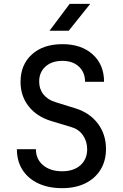

<svg xmlns="http://www.w3.org/2000/svg" viewBox="-20 -970 640 1000"><path d="M303 10Q232 10 179 -15Q126 -40 97 -85.5Q68 -131 68 -193H167Q167 -141 204.5 -109.5Q242 -78 304 -78Q364 -78 399 -109.5Q434 -141 434 -193Q434 -234 412 -265.5Q390 -297 352 -308L249 -339Q172 -362 129.5 -416Q87 -470 87 -543Q87 -633 146 -686.5Q205 -740 305 -740Q404 -740 463 -686.5Q522 -633 522 -544H423Q423 -593 391 -623Q359 -653 305 -653Q250 -653 217 -623.5Q184 -594 184 -545Q184 -506 206.5 -478Q229 -450 269 -438L375 -405Q448 -382 490 -326Q532 -270 532 -194Q532 -132 503.5 -86Q475 -40 424 -15Q373 10 303 10ZM238 -810 343 -950H450L338 -810Z"/></svg>

Font: Tiny Medium
Style: Regular
Weight: 500
Monospace: yes
Designer: Philipp Nurullin, Konstantin Bulenkov
Foundry: JetBrains
Version: Version 2.251; ttfautohint (v1.8.4.7-5d5b)